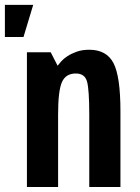

<svg xmlns="http://www.w3.org/2000/svg" viewBox="-51 -753 565 773"><path d="M57.4 0H182.9V-292.6Q182.9 -386.6 198.1 -421.9Q213.4 -457.1 254.3 -457.1Q290.6 -457.1 299.5 -424.3Q308.4 -391.4 308.4 -290.4V0H433.9V-304.9Q433.9 -445.7 405.8 -499.2Q377.7 -552.7 308.4 -552.7Q279.4 -552.7 257.8 -544.9Q236.1 -537.1 220.4 -526.8Q204.7 -516.4 195.4 -505.8Q186 -495.1 180.9 -488.4L153.1 -542.7H57.4ZM-31.3 -604H43.6L82.7 -733.4H-31.3Z"/></svg>

Font: Secuela Black
Style: Regular
Weight: 900
Designer: Fernando Haro
Foundry: deFharo
Version: Version 1.704